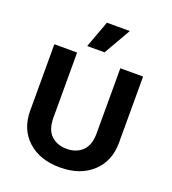

<svg xmlns="http://www.w3.org/2000/svg" viewBox="-162 -1033 1043 1165"><g transform="rotate(20 359.5 -450.5)"><path d="M327 -912H475Q450 -869 425 -825Q400 -781 375 -738H263Q279 -781 295 -825Q311 -869 327 -912ZM219 -680V-260Q219 -182 258 -145.5Q297 -109 358 -109Q421 -109 459.5 -146.5Q498 -184 498 -260V-680H645V-251Q645 -134 567 -61.5Q489 11 358 11Q228 11 150 -60.5Q72 -132 72 -251V-680Z"/></g></svg>

Font: Palanquin Dark Medium
Style: Regular
Weight: 500
Designer: Pria Ravichandran
Version: Version 1.001